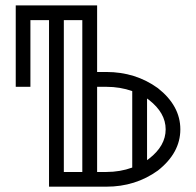

<svg xmlns="http://www.w3.org/2000/svg" viewBox="-20 -701 736 721"><path d="M379.4 0H164.1V-625.5H94.2V-375H39.1V-680.7H344.7V-430.7H379.4Q488.8 -430.7 572.8 -370.1Q657.2 -303.7 657.2 -215.3Q657.2 -127 572.8 -60.5Q488.8 0 379.4 0ZM289.1 -55.2V-625.5H219.7V-55.2ZM379.4 -55.2Q431.2 -55.2 476.6 -71.8V-358.9Q431.2 -375 379.4 -375H344.7V-55.2ZM532.2 -99.6Q536.1 -102.1 539.6 -105Q602.1 -153.3 602.1 -215.3Q602.1 -276.9 539.6 -325.7L532.2 -331.1Z"/></svg>

Font: X Company
Style: Regular
Weight: 400
Designer: GGBotNet
Foundry: GGBotNet
Version: 0.90